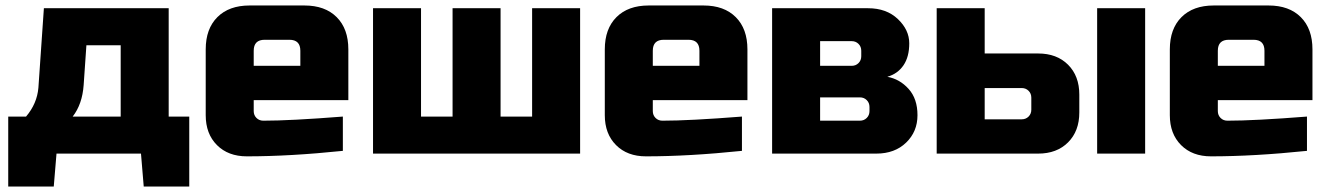

<svg xmlns="http://www.w3.org/2000/svg" viewBox="-20 -560 4845 700"><path d="M285 -250Q280 -180 245 -135H420V-395H295ZM595 -530V-135H670V120H504L494 0H186L176 120H10V-135H75Q115 -182 120 -240L140 -530Z M945 -415Q905 -415 905 -375V-320H1075V-375Q1075 -415 1035 -415ZM1230 -10Q1037 10 880 10Q812 10 771 -31Q730 -72 730 -140V-380Q730 -455 772.5 -497.5Q815 -540 890 -540H1090Q1165 -540 1207.5 -497.5Q1250 -455 1250 -380V-195H905V-155Q905 -140 915 -130Q925 -120 940 -120Q1039 -120 1230 -135Z M1340 0V-530H1515V-135H1630V-530H1805V-135H1920V-530H2095V0Z M2400 -415Q2360 -415 2360 -375V-320H2530V-375Q2530 -415 2490 -415ZM2685 -10Q2492 10 2335 10Q2267 10 2226 -31Q2185 -72 2185 -140V-380Q2185 -455 2227.5 -497.5Q2270 -540 2345 -540H2545Q2620 -540 2662.5 -497.5Q2705 -455 2705 -380V-195H2360V-155Q2360 -140 2370 -130Q2380 -120 2395 -120Q2494 -120 2685 -135Z M3175 0H2795V-530H3145Q3212 -530 3253.5 -490.5Q3295 -451 3295 -402Q3295 -353 3274 -322Q3253 -291 3215 -280Q3260 -272 3292.5 -236Q3325 -200 3325 -140Q3325 -80 3283.5 -40Q3242 0 3175 0ZM3150 -170Q3150 -185 3140 -195Q3130 -205 3115 -205H2970V-120H3115Q3130 -120 3140 -130Q3150 -140 3150 -155ZM3120 -375Q3120 -390 3110 -400Q3100 -410 3085 -410H2970V-320H3085Q3100 -320 3110 -330Q3120 -340 3120 -355Z M3395 0V-530H3570V-365H3765Q3833 -365 3874 -324Q3915 -283 3915 -215V-150Q3915 -82 3874 -41Q3833 0 3765 0ZM3705 -125Q3720 -125 3730 -135Q3740 -145 3740 -160V-204Q3740 -219 3730 -229Q3720 -239 3705 -239H3570V-125ZM4155 0H3980V-530H4155Z M4460 -415Q4420 -415 4420 -375V-320H4590V-375Q4590 -415 4550 -415ZM4745 -10Q4552 10 4395 10Q4327 10 4286 -31Q4245 -72 4245 -140V-380Q4245 -455 4287.5 -497.5Q4330 -540 4405 -540H4605Q4680 -540 4722.5 -497.5Q4765 -455 4765 -380V-195H4420V-155Q4420 -140 4430 -130Q4440 -120 4455 -120Q4554 -120 4745 -135Z"/></svg>

Font: Russo One
Style: Regular
Weight: 400
Designer: Jovanny lemonad
Foundry: Jovanny Lemonad
Version: Version 1.001